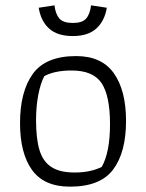

<svg xmlns="http://www.w3.org/2000/svg" viewBox="-20 -690 547 719"><path d="M125 -661 184 -670Q188 -637 202.5 -620.5Q217 -604 253 -604Q288 -604 302.5 -620.5Q317 -637 321 -670L380 -661Q372 -612 341 -583.5Q310 -555 253 -555Q195 -555 164 -583Q133 -611 125 -661ZM55 -229Q55 -347 103 -413.5Q151 -480 265 -480Q361 -480 406.5 -415.5Q452 -351 452 -237Q452 -120 404 -55.5Q356 9 242 9Q145 9 100 -53.5Q55 -116 55 -229ZM361 -65Q392 -120 392 -225Q392 -331 360.5 -378.5Q329 -426 248 -426Q185 -426 146 -405Q132 -379 123.5 -335.5Q115 -292 115 -240Q115 -170 128 -127.5Q141 -85 172.5 -64.5Q204 -44 259 -44Q319 -44 361 -65Z"/></svg>

Font: Athiti
Style: Regular
Weight: 400
Designer: CadsonDemak Team
Foundry: CadsonDemak
Version: Version 1.033